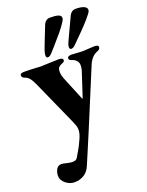

<svg xmlns="http://www.w3.org/2000/svg" viewBox="-174 -758 860 1126"><g transform="rotate(-20 256.0 -195.5)"><path d="M11 215Q11 192 21.5 174Q32 156 53 156Q64 156 86 162Q91 163 100.5 165Q110 167 117 167Q136 167 143.5 161Q151 155 161 135Q164 129 174 113Q184 97 203 55Q217 24 217 1Q217 -13 213 -24.5Q209 -36 201 -55L77 -332Q65 -359 54 -373Q43 -387 26 -393Q16 -397 12 -401.5Q8 -406 8 -415Q8 -427 33 -427Q64 -427 100 -425Q126 -423 135 -423Q155 -423 189 -425Q225 -427 251 -427Q260 -427 267.5 -423.5Q275 -420 275 -413Q275 -406 271 -403Q267 -400 261.5 -397.5Q256 -395 253 -394Q241 -389 235 -380.5Q229 -372 229 -355Q229 -334 241 -305L299 -164Q300 -162 301 -162Q302 -162 303 -164L351 -311Q358 -330 358 -351Q358 -367 348 -378.5Q338 -390 325 -394Q313 -398 308 -401.5Q303 -405 303 -413Q303 -420 310.5 -423.5Q318 -427 327 -427L376 -424L400 -423Q405 -423 431 -425L471 -427Q496 -427 496 -415Q496 -406 492 -401.5Q488 -397 478 -393Q440 -379 420 -332L268 34Q258 59 213 164L189 220Q176 251 150 267Q124 283 90 283Q61 283 36 262.5Q11 242 11 215ZM183 -473Q183 -488 191 -510Q198 -529 207.5 -553Q217 -577 226 -600L243 -643Q255 -674 285 -674Q319 -674 336 -668Q353 -662 353 -647Q353 -640 345 -627Q328 -600 306.5 -574Q285 -548 241 -498L219 -474Q206 -459 193 -459Q189 -459 186 -463Q183 -467 183 -473ZM329 -473Q329 -486 339 -507L362 -556Q407 -652 403 -644Q417 -671 443 -671Q475 -671 493.5 -663Q512 -655 512 -640Q512 -631 502 -618Q469 -574 387 -494L364 -471Q352 -459 339 -459Q335 -459 332 -462.5Q329 -466 329 -473Z"/></g></svg>

Font: EB Garamond ExtraBold
Style: Regular
Weight: 800
Designer: Georg Duffner and Octavio Pardo
Foundry: Georg Duffner
Version: Version 1.000